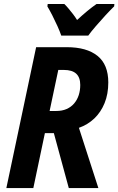

<svg xmlns="http://www.w3.org/2000/svg" viewBox="-20 -953 600 973"><path d="M12.2 0 163.1 -713.9H318.4Q419.4 -713.9 474.1 -669.9Q528.8 -626 528.8 -535.2Q528.8 -476.6 510 -430.4Q491.2 -384.3 457.8 -352.5Q424.3 -320.8 379.9 -305.2L478.5 0H328.6L252.9 -278.3H207.5L148.9 0ZM231.4 -390.6H265.1Q294.9 -390.6 317.6 -400.6Q340.3 -410.6 355.7 -428.7Q371.1 -446.8 378.9 -470.7Q386.7 -494.6 386.7 -522.5Q386.7 -560.5 366.2 -579.6Q345.7 -598.6 303.7 -598.6H275.4ZM290.5 -772.5Q283.2 -793.9 271 -821Q258.8 -848.1 245.4 -874.5Q231.9 -900.9 220.2 -920.4L221.7 -932.6H306.2Q315.9 -923.3 326.7 -910.4Q337.4 -897.5 349.1 -882.6Q360.8 -867.7 370.6 -851.6Q397.5 -876.5 421.6 -896.5Q445.8 -916.5 468.8 -932.6H559.6L558.6 -920.9Q541 -903.8 515.6 -876.5Q490.2 -849.1 466.1 -821Q441.9 -793 427.2 -772.5Z"/></svg>

Font: Open Sans SemiCondensed
Style: Bold Italic
Weight: 700
Width: 4
Italic angle: -12°
Designer: Monotype Design Team
Foundry: Monotype Imaging Inc.
Version: Version 3.003